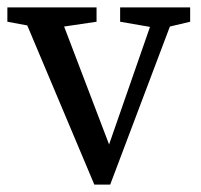

<svg xmlns="http://www.w3.org/2000/svg" viewBox="-20 -495 545 521"><path d="M306 -436V-475H496V-436L441 -423L279 6H236L54 -426L0 -436V-475H242V-436L154 -423L276 -103L387 -422Z"/></svg>

Font: Source Serif Pro
Style: Regular
Weight: 400
Designer: Frank Grießhammer
Foundry: Adobe Systems Incorporated
Version: Version 3.001;hotconv 1.0.111;makeotfexe 2.5.65597